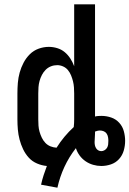

<svg xmlns="http://www.w3.org/2000/svg" viewBox="-20 -760 602 893"><path d="M247 113 171 99Q176 76 183 54.5Q190 33 198 12Q175 10 152.5 0.5Q130 -9 114 -26.5Q98 -44 87.5 -66Q77 -88 71 -111Q65 -134 63 -157.5Q61 -181 61 -205V-325Q61 -350 63 -374.5Q65 -399 71.5 -422.5Q78 -446 89.5 -468Q101 -490 118.5 -507.5Q136 -525 159.5 -533.5Q183 -542 207 -542Q227 -542 246.5 -536Q266 -530 281 -517.5Q296 -505 307 -488Q318 -471 325 -452V-740H422V-218Q429 -220 437 -220.5Q445 -221 452 -221Q475 -221 497 -213.5Q519 -206 534.5 -189Q550 -172 556 -149.5Q562 -127 562 -105Q562 -82 555.5 -59.5Q549 -37 533.5 -20Q518 -3 496 4.5Q474 12 451 12Q432 12 413 6.5Q394 1 378 -10Q362 -21 350.5 -36.5Q339 -52 333 -71Q301 -30 279.5 16.5Q258 63 247 113ZM243 -73Q260 -100 280 -124Q300 -148 323 -169Q324 -178 324.5 -187Q325 -196 325 -205V-325Q325 -339 324 -353.5Q323 -368 319.5 -382Q316 -396 310.5 -409.5Q305 -423 296 -434Q287 -445 273.5 -451Q260 -457 246 -457Q231 -457 217 -451.5Q203 -446 192.5 -435.5Q182 -425 175 -411.5Q168 -398 164 -383.5Q160 -369 159 -354.5Q158 -340 158 -325V-205Q158 -190 159 -175.5Q160 -161 164 -147Q168 -133 174.5 -119.5Q181 -106 191 -95.5Q201 -85 214.5 -79.5Q228 -74 243 -73ZM451 -57Q459 -57 466.5 -61.5Q474 -66 478 -73Q482 -80 483 -88Q484 -96 484 -105Q484 -113 482.5 -122Q481 -131 476 -138.5Q471 -146 462.5 -149.5Q454 -153 445 -153Q439 -153 433 -151.5Q427 -150 422 -148V-140Q422 -130 421 -119.5Q420 -109 420 -99Q420 -91 421.5 -84Q423 -77 427 -70.5Q431 -64 437.5 -60.5Q444 -57 451 -57Z"/></svg>

Font: Lode Dark
Style: Bold
Weight: 700
Monospace: yes
Designer: Belleve Invis
Foundry: Belleve Invis
Version: Version 29.2.0; ttfautohint (v1.8.3)